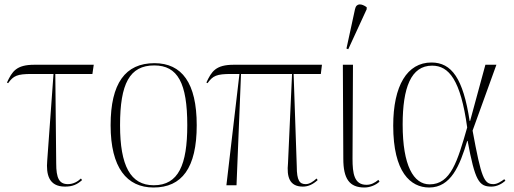

<svg xmlns="http://www.w3.org/2000/svg" viewBox="-20 -824 2287 854"><path d="M269 6C302 6 323 -3 345 -23L340 -30C326 -17 307 -5 282 -5C243 -5 230 -32 230 -97L226 -495H391L397 -536H133C52 -536 34 -506 11 -457L16 -454C40 -487 56 -495 121 -495H218L190 -109C185 -50 196 6 269 6Z M663 10C789 10 855 -77 855 -267C855 -455 789 -543 667 -543C537 -543 472 -453 472 -267C472 -78 544 10 663 10ZM664 0C560 0 514 -87 514 -267C514 -451 556 -533 666 -533C771 -533 813 -454 813 -267C813 -91 774 0 664 0Z M987 0H1032L1052 -495H1279L1261 -98C1255 -38 1267 6 1327 6C1350 6 1371 -3 1393 -23L1388 -30C1373 -16 1356 -5 1340 -5C1313 -5 1300 -20 1300 -84L1286 -495H1407L1412 -536H1020C939 -536 921 -506 898 -457L903 -454C927 -487 943 -495 1008 -495H1045Z M1529 -605 1611 -783V-792C1589 -808 1565 -812 1559 -783L1521 -608ZM1601 10C1626 10 1652 -1 1668 -16L1663 -24C1646 -10 1630 -2 1610 -2C1555 -2 1548 -53 1548 -118L1550 -536H1505L1507 -118C1507 -29 1534 10 1601 10Z M1889 10C1985 10 2025 -86 2058 -197H2060C2093 -20 2110 6 2166 6C2191 6 2213 -7 2228 -20L2223 -27C2211 -18 2192 -5 2175 -5C2133 -5 2121 -31 2082 -243L2188 -536H2139L2071 -286H2069C2040 -475 1989 -546 1899 -546C1791 -546 1729 -443 1729 -265C1729 -58 1806 10 1889 10ZM1891 -4C1819 -4 1771 -88 1771 -270C1771 -434 1808 -532 1902 -532C1977 -532 2029 -468 2058 -257C2015 -107 1985 -4 1891 -4Z"/></svg>

Font: Noto Serif Display SemiCondensed ExtraLight
Style: Regular
Weight: 200
Width: 4
Designer: Monotype Design Team
Foundry: Monotype Imaging Inc.
Version: Version 2.009